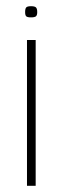

<svg xmlns="http://www.w3.org/2000/svg" viewBox="-20 -599 202 619"><path d="M80 -543Q68 -543 64.5 -546.5Q61 -550 61 -560Q61 -571 64.5 -575Q68 -579 80 -579Q92 -579 96 -575Q100 -571 100 -560Q100 -550 96 -546.5Q92 -543 80 -543ZM67 0V-470H95V0Z"/></svg>

Font: Smooch Sans ExtraLight
Style: Regular
Weight: 200
Designer: Robert E. Leuschke
Foundry: Robert E. Leuschke
Version: Version 1.010; ttfautohint (v1.8.3)